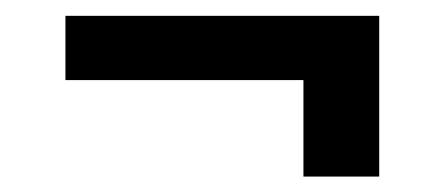

<svg xmlns="http://www.w3.org/2000/svg" viewBox="-20 -403 565 245"><path d="M463.9 -177.7H367.2V-300.8H63.5V-382.8H463.9Z"/></svg>

Font: Pretendard Std Medium
Style: Regular
Weight: 500
Designer: Base glyphs from Inter by Rasmus Andersson; Hangeul glyphs from Noto Sans CJK(Source Han Sans) by Jang Soo-young and Kan
Foundry: Kil Hyung-jin
Version: Version 1.309